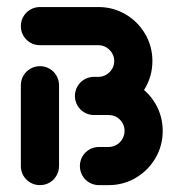

<svg xmlns="http://www.w3.org/2000/svg" viewBox="-20 -539 514 559"><path d="M96.3 0Q81.1 0 68.3 -7.4Q55.6 -14.8 48.1 -27.6Q40.7 -40.4 40.7 -55.6V-290.7Q40.7 -305.9 48.1 -318.7Q55.6 -331.5 68.3 -338.9Q81.1 -346.3 96.3 -346.3Q111.5 -346.3 124.3 -338.9Q137 -331.5 144.4 -318.7Q151.9 -305.9 151.9 -290.7V-55.6Q151.9 -40.4 144.4 -27.6Q137 -14.8 124.3 -7.4Q111.5 0 96.3 0ZM247.8 -315.2H296.3Q339.3 -315.2 375.4 -294.1Q411.5 -273 432.6 -236.9Q453.7 -200.7 453.7 -157.8Q453.7 -114.8 432.6 -78.7Q411.5 -42.6 375.4 -21.3Q339.3 0 296.3 0H268.1Q253 0 240.2 -7.4Q227.4 -14.8 220 -27.6Q212.6 -40.4 212.6 -55.6Q212.6 -70.7 220 -83.5Q227.4 -96.3 240.2 -103.7Q253 -111.1 268.1 -111.1H296.3Q308.9 -111.1 319.4 -117.4Q330 -123.7 336.3 -134.4Q342.6 -145.2 342.6 -157.8Q342.6 -177 329.1 -190.6Q315.6 -204.1 296.3 -204.1H247.8ZM198.1 -259.6Q198.1 -274.8 205.6 -287.6Q213 -300.4 225.7 -307.8Q238.5 -315.2 253.7 -315.2H266.7Q278.9 -315.2 289.4 -321.5Q300 -327.8 306.3 -338.3Q312.6 -348.9 312.6 -361.5Q312.6 -373.7 306.3 -384.3Q300 -394.8 289.4 -401.1Q278.9 -407.4 266.7 -407.4H96.3Q81.1 -407.4 68.3 -414.8Q55.6 -422.2 48.1 -435Q40.7 -447.8 40.7 -463Q40.7 -478.1 48.1 -490.9Q55.6 -503.7 68.3 -511.1Q81.1 -518.5 96.3 -518.5H266.7Q309.3 -518.5 345.4 -497.4Q381.5 -476.3 402.6 -440.2Q423.7 -404.1 423.7 -361.5Q423.7 -318.5 402.6 -282.4Q381.5 -246.3 345.4 -225.2Q309.3 -204.1 266.7 -204.1H253.7Q238.5 -204.1 225.7 -211.5Q213 -218.9 205.6 -231.7Q198.1 -244.4 198.1 -259.6Z"/></svg>

Font: 26F Galaxy Sans Black
Style: Regular
Weight: 900
Designer: C₂₉H₂₅N₃O₅
Version: Version 1.100